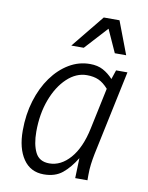

<svg xmlns="http://www.w3.org/2000/svg" viewBox="-84 -796 668 865"><g transform="rotate(10 250.0 -363.5)"><path d="M49 -170Q49 -244 68.5 -307.5Q88 -371 122 -418Q156 -465 200.5 -491.5Q245 -518 296 -518Q331 -518 356 -504.5Q381 -491 402 -468L416 -510H468L386 -122Q381 -97 378 -73.5Q375 -50 375 -25V0H319L322 -92Q294 -46 261 -19Q228 8 176 8Q115 8 82 -40.5Q49 -89 49 -170ZM110 -176Q110 -118 128 -81.5Q146 -45 192 -45Q245 -45 287.5 -93.5Q330 -142 349 -232L389 -421Q367 -446 344.5 -456Q322 -466 291 -466Q242 -466 200.5 -427Q159 -388 134.5 -322.5Q110 -257 110 -176ZM198 -585 320 -735H392L449 -585H397L350 -689L255 -585Z"/></g></svg>

Font: Radio Canada Condensed Light
Style: Italic
Weight: 300
Width: 3
Italic angle: -12°
Designer: Charles Daoud, Etienne Aubert Bonn, Alexandre Saumier Demers, Jacques Le Bailly
Foundry: Radio-Canada
Version: Version 2.104; ttfautohint (v1.8.4.7-5d5b);gftools[0.9.28.de